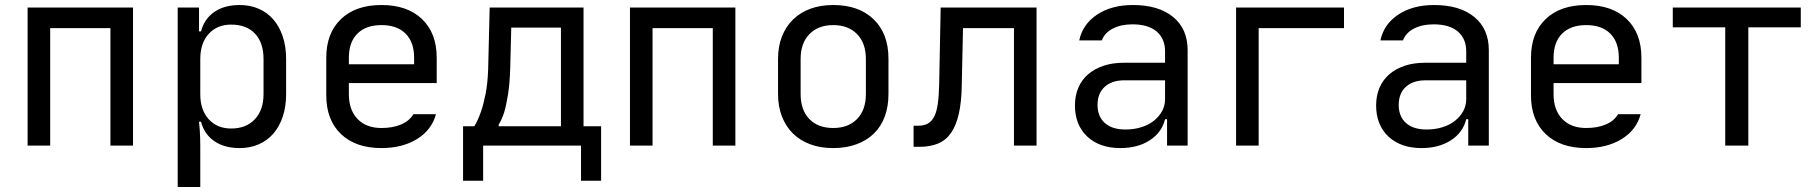

<svg xmlns="http://www.w3.org/2000/svg" viewBox="-20 -580 7240 765"><path d="M90 0V-550H510V0H420V-468H180V0Z M773 -550V-455H781Q794 -505 834 -532.5Q874 -560 935 -560Q977 -560 1011 -545Q1045 -530 1069 -502.5Q1093 -475 1106.5 -435Q1120 -395 1120 -345V-205Q1120 -155 1106.5 -115Q1093 -75 1069 -47.5Q1045 -20 1011 -5Q977 10 935 10Q874 10 834 -17.5Q794 -45 781 -95H773Q774 -78 776 -61Q777 -46 777.5 -30Q778 -14 778 0V165H688V-550ZM778 -205Q778 -142 811.5 -105Q845 -68 901 -68Q961 -68 995.5 -105Q1030 -142 1030 -205V-345Q1030 -410 996 -446Q962 -482 901 -482Q845 -482 811.5 -445Q778 -408 778 -345Z M1500 10Q1397 10 1338.5 -46Q1280 -102 1280 -200V-350Q1280 -448 1338.5 -504Q1397 -560 1500 -560Q1603 -560 1661.5 -504Q1720 -448 1720 -350V-249H1370V-205Q1370 -142 1404.5 -106Q1439 -70 1500 -70Q1545 -70 1578 -84Q1611 -98 1627 -125H1717Q1700 -62 1641.5 -26Q1583 10 1500 10ZM1630 -324V-350Q1630 -412 1596 -446Q1562 -480 1500 -480Q1438 -480 1404 -446Q1370 -412 1370 -350V-324Z M1825 140V-77H1870Q1884 -100 1896 -134Q1906 -162 1914.5 -204.5Q1923 -247 1925 -304L1931 -550H2305V-77H2375V140H2295V0H1905V140ZM2215 -77V-470H2017L2013 -310Q2011 -246 2004 -203Q1997 -160 1989 -133Q1979 -102 1967 -84V-77Z M2490 0V-550H2910V0H2820V-468H2580V0Z M3170 -205Q3170 -142 3204.5 -106Q3239 -70 3300 -70Q3360 -70 3395 -106Q3430 -142 3430 -205V-345Q3430 -408 3395 -444Q3360 -480 3300 -480Q3240 -480 3205 -444Q3170 -408 3170 -345ZM3080 -345Q3080 -395 3095.5 -434.5Q3111 -474 3139.5 -502Q3168 -530 3208.5 -545Q3249 -560 3300 -560Q3402 -560 3461 -503Q3520 -446 3520 -346V-205Q3520 -155 3505 -115Q3490 -75 3461.5 -47.5Q3433 -20 3392 -5Q3351 10 3300 10Q3249 10 3208.5 -5Q3168 -20 3139.5 -48Q3111 -76 3095.5 -116Q3080 -156 3080 -205Z M3728 -550H4110V0H4020V-468H3817L3812 -240Q3811 -174 3800.5 -127.5Q3790 -81 3770 -51.5Q3750 -22 3718.5 -8.5Q3687 5 3643 5H3620V-79H3638Q3661 -79 3676.5 -87.5Q3692 -96 3702 -115Q3712 -134 3716.5 -166Q3721 -198 3722 -244Z M4263 -160Q4263 -199 4276.5 -230.5Q4290 -262 4315.5 -284Q4341 -306 4377 -318Q4413 -330 4458 -330H4622V-375Q4622 -426 4588.5 -454.5Q4555 -483 4492 -483Q4446 -483 4413.5 -466Q4381 -449 4370 -419H4280Q4294 -484 4351.5 -522Q4409 -560 4494 -560Q4596 -560 4654 -512.5Q4712 -465 4712 -380V0H4630V-105H4622Q4609 -52 4561 -21Q4513 10 4444 10Q4361 10 4312 -36Q4263 -82 4263 -160ZM4464 -64Q4498 -64 4527 -73Q4556 -82 4577 -98.5Q4598 -115 4610 -137Q4622 -159 4622 -185V-260H4460Q4410 -260 4381.5 -234Q4353 -208 4353 -162Q4353 -116 4382 -90Q4411 -64 4464 -64Z M5335 -550V-468H4995V0H4905V-550Z M5463 -160Q5463 -199 5476.5 -230.5Q5490 -262 5515.5 -284Q5541 -306 5577 -318Q5613 -330 5658 -330H5822V-375Q5822 -426 5788.5 -454.5Q5755 -483 5692 -483Q5646 -483 5613.5 -466Q5581 -449 5570 -419H5480Q5494 -484 5551.5 -522Q5609 -560 5694 -560Q5796 -560 5854 -512.5Q5912 -465 5912 -380V0H5830V-105H5822Q5809 -52 5761 -21Q5713 10 5644 10Q5561 10 5512 -36Q5463 -82 5463 -160ZM5664 -64Q5698 -64 5727 -73Q5756 -82 5777 -98.5Q5798 -115 5810 -137Q5822 -159 5822 -185V-260H5660Q5610 -260 5581.5 -234Q5553 -208 5553 -162Q5553 -116 5582 -90Q5611 -64 5664 -64Z M6300 10Q6197 10 6138.5 -46Q6080 -102 6080 -200V-350Q6080 -448 6138.5 -504Q6197 -560 6300 -560Q6403 -560 6461.5 -504Q6520 -448 6520 -350V-249H6170V-205Q6170 -142 6204.5 -106Q6239 -70 6300 -70Q6345 -70 6378 -84Q6411 -98 6427 -125H6517Q6500 -62 6441.5 -26Q6383 10 6300 10ZM6430 -324V-350Q6430 -412 6396 -446Q6362 -480 6300 -480Q6238 -480 6204 -446Q6170 -412 6170 -350V-324Z M6645 -550H7155V-471H6946V0H6854V-471H6645Z"/></svg>

Font: JetBrainsMono NF
Style: Regular
Weight: 400
Monospace: yes
Designer: Philipp Nurullin, Konstantin Bulenkov
Foundry: JetBrains
Version: Version 1.0.2; ttfautohint (v1.8.3)